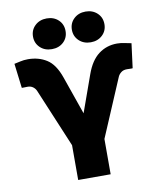

<svg xmlns="http://www.w3.org/2000/svg" viewBox="-100 -1030 929 1109"><g transform="rotate(-10 364.5 -475.5)"><path d="M267.6 0V-204.1L124 -546.9Q117.7 -562 104.7 -571.5Q91.8 -581.1 73.2 -581.1Q65.4 -581.1 52.7 -580.6Q40 -580.1 39.1 -581.1L21.5 -724.6Q36.6 -727.5 57.4 -732.4Q78.1 -737.3 102.5 -737.3Q164.6 -737.3 211.9 -707.5Q259.3 -677.7 287.1 -597.7L365.2 -374L442.4 -589.8Q469.7 -666.5 516.6 -701.9Q563.5 -737.3 625 -737.3Q645.5 -737.3 668.7 -732.4Q691.9 -727.5 708 -724.6L689.5 -581.1Q687.5 -580.1 674.6 -580.6Q661.6 -581.1 655.3 -581.1Q634.3 -581.1 621.1 -570.3Q607.9 -559.6 602.5 -546.9L458 -207V0ZM478 -770.5Q436.5 -770.5 409.4 -796.1Q382.3 -821.8 382.3 -860.4Q382.3 -899.4 409.4 -925Q436.5 -950.7 478 -950.7Q519 -950.7 546.1 -925.3Q573.2 -899.9 573.2 -860.4Q573.2 -821.3 546.1 -795.9Q519 -770.5 478 -770.5ZM250 -770.5Q208 -770.5 181.2 -796.1Q154.3 -821.8 154.3 -860.4Q154.3 -899.4 181.4 -925Q208.5 -950.7 250 -950.7Q291.5 -950.7 318.4 -925.3Q345.2 -899.9 345.2 -860.4Q345.2 -821.3 318.4 -795.9Q291.5 -770.5 250 -770.5Z"/></g></svg>

Font: Inter 28pt Black
Style: Regular
Weight: 900
Designer: Rasmus Andersson
Foundry: rsms
Version: Version 4.001;git-66647c0bb